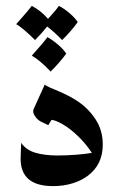

<svg xmlns="http://www.w3.org/2000/svg" viewBox="-20 -624 429 652"><path d="M329 -133Q329 -65 278 -27Q257 -11 226.5 -1.5Q196 8 160 8Q50 8 50 -85Q50 -100 51 -116.5Q52 -133 52 -139Q68 -115 99.5 -105.5Q131 -96 176 -96Q204 -96 238 -98.5Q272 -101 292 -105Q270 -138 243 -163.5Q216 -189 192 -202.5Q168 -216 155 -217L144 -199L119 -211Q107 -217 98.5 -230Q90 -243 94 -253L132 -337Q137 -332 150 -326.5Q163 -321 168 -319Q216 -299 244 -280Q281 -255 305 -218Q329 -181 329 -133ZM88 -604Q119 -588 143 -560Q170 -589 180 -604Q198 -595 216.5 -579Q235 -563 244 -549Q220 -516 191 -488Q165 -515 140 -534Q123 -512 99 -488Q58 -529 35 -542Q77 -589 88 -604ZM141 -498Q159 -488 177.5 -472Q196 -456 205 -442Q184 -413 152 -381Q115 -420 88 -435Q131 -483 141 -498Z"/></svg>

Font: Katibeh
Style: Regular
Weight: 400
Designer: Arabic design by Kourosh Beigpour, Latin design by Eduardo Tunni, engineering by Lasse Fister
Version: Version 1.0010g